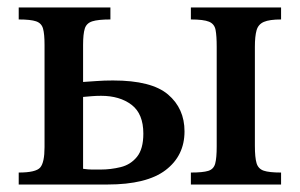

<svg xmlns="http://www.w3.org/2000/svg" viewBox="-20 -493 801 513"><path d="M267 0H30V-32Q76 -32 87.5 -45.5Q99 -59 99 -100V-373Q99 -402 95 -416.5Q91 -431 76.5 -436Q62 -441 30 -441V-473H275V-441Q242 -441 226.5 -436Q211 -431 206.5 -416.5Q202 -402 202 -373V-274Q219 -275 238.5 -276.5Q258 -278 282 -278Q385 -278 429 -240.5Q473 -203 473 -142Q473 -77 422.5 -38.5Q372 0 267 0ZM731 0H490V-32Q522 -32 536.5 -36.5Q551 -41 555 -56Q559 -71 559 -102V-368Q559 -397 556 -413Q553 -429 538.5 -435Q524 -441 490 -441V-473H731V-441Q700 -441 685 -434.5Q670 -428 665.5 -412Q661 -396 661 -368V-104Q661 -72 665.5 -57Q670 -42 684.5 -37Q699 -32 731 -32ZM249 -40Q276 -40 302.5 -46.5Q329 -53 346 -74Q363 -95 363 -136Q363 -189 331.5 -213Q300 -237 250 -237Q237 -237 225 -236Q213 -235 202 -234V-42Q216 -40 225.5 -40Q235 -40 249 -40Z"/></svg>

Font: STIX Two Text Medium
Style: Regular
Weight: 500
Designer: Ross Mills, John Hudson & Paul Hanslow, Tiro Typeworks Ltd; with prior portions MicroPress Inc., and Coen Hoffman.
Foundry: Tiro Typeworks Ltd
Version: Version 2.13 b171